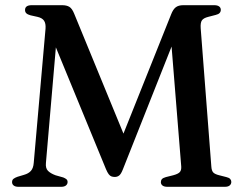

<svg xmlns="http://www.w3.org/2000/svg" viewBox="-20 -720 938 740"><path d="M472.5 -164.5 432 -145.5 639.5 -664.5Q647 -684 657.5 -692Q668 -700 686.5 -700H805.5Q818 -700 824.5 -695.2Q831 -690.5 831 -682Q831 -675 826.5 -670Q822 -665 811.5 -662.5L782.5 -655Q764.5 -650.5 758.2 -641.5Q752 -632.5 753.5 -611L794.5 -78.5Q795.5 -62 802 -55.2Q808.5 -48.5 825 -44.5L852.5 -37.5Q863 -35 867.2 -30.2Q871.5 -25.5 871.5 -19Q871.5 -10.5 865.2 -5.2Q859 0 846.5 0H625.5Q612.5 0 606.2 -5Q600 -10 600 -18Q600 -25 604.2 -29.8Q608.5 -34.5 619.5 -37.5L647.5 -44.5Q666.5 -49.5 673 -56.8Q679.5 -64 678.5 -78.5L635 -618.5L673 -620.5L453.5 -67Q446.5 -49 439.2 -43.5Q432 -38 422.5 -38Q415.5 -38 409.8 -40Q404 -42 399 -48.5Q394 -55 388.5 -68L166.5 -607.5L203 -626.5L157 -92Q155 -71.5 165 -61.5Q175 -51.5 194 -44.5L224 -36Q231.5 -33 236 -29.2Q240.5 -25.5 240.5 -18.5Q240.5 -10.5 234.2 -5.2Q228 0 215.5 0H51.5Q39 0 32.8 -5Q26.5 -10 26.5 -18Q26.5 -26.5 32 -30.8Q37.5 -35 47 -38.5L72 -46Q90 -51 99.2 -61.5Q108.5 -72 110 -92L155.5 -609.5Q157 -629.5 149.8 -640.2Q142.5 -651 124.5 -655L97.5 -661Q86.5 -664 81.5 -668.8Q76.5 -673.5 76.5 -681.5Q76.5 -700 102.5 -700H219.5Q237 -700 247.5 -693.5Q258 -687 266 -667Z"/></svg>

Font: Fraunces
Style: Regular
Weight: 400
Version: Version 1.000;[b76b70a41]